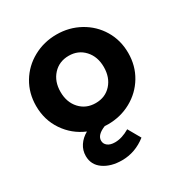

<svg xmlns="http://www.w3.org/2000/svg" viewBox="-179 -696 1008 1056"><g transform="rotate(-30 325.5 -168.0)"><path d="M305 11Q247 34 247 71Q247 91 263.5 104Q280 117 310 117Q354 117 403 88L448 167Q378 222 294 222Q224 222 178 190Q132 158 132 102Q132 66 151.5 36.5Q171 7 205 -12Q127 -45 80 -114.5Q33 -184 33 -273Q33 -354 72 -419Q111 -484 178.5 -521Q246 -558 326 -558Q406 -558 473 -521Q540 -484 579 -419Q618 -354 618 -273Q618 -192 579 -127Q540 -62 473 -25Q406 12 326 12ZM326 -123Q387 -123 425 -165Q463 -207 463 -273Q463 -339 424.5 -381Q386 -423 326 -423Q265 -423 226.5 -381Q188 -339 188 -273Q188 -207 226.5 -165Q265 -123 326 -123Z"/></g></svg>

Font: Eudoxus Sans ExtraBold
Style: Regular
Weight: 800
Designer: Stijn de Vries
Foundry: tokotype
Version: Version 2.005